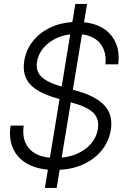

<svg xmlns="http://www.w3.org/2000/svg" viewBox="-20 -850 633 973"><path d="M207.5 102.5 222.7 9.8Q121.1 0.5 70.3 -59.1Q19.5 -118.7 33.7 -213.4H100.1Q90.3 -142.6 125.2 -100.1Q160.2 -57.6 232.9 -50.8L281.7 -348.1L270 -351.6Q171.4 -378.9 131.3 -424.3Q91.3 -469.7 103 -542Q112.3 -597.2 145.5 -639.9Q178.7 -682.6 230.5 -708.3Q282.2 -733.9 346.7 -738.3L361.8 -830.1H421.4L405.8 -737.3Q497.6 -727.5 543.9 -670.4Q590.3 -613.3 579.1 -523.9H514.2Q520.5 -587.9 489.3 -627.9Q458 -668 395.5 -675.8L349.1 -395L372.6 -388.7Q469.7 -360.8 511.7 -313Q553.7 -265.1 541.5 -190.9Q531.7 -133.8 496.8 -89.8Q461.9 -45.9 406.7 -19.5Q351.6 6.8 282.2 10.7L267.1 102.5ZM292.5 -51.3Q366.2 -58.6 416 -97.7Q465.8 -136.7 476.1 -196.3Q483.9 -245.1 455.3 -275.9Q426.8 -306.6 348.1 -329.1L338.9 -332ZM292.5 -411.1 335.9 -675.8Q270.5 -668 223.6 -629.9Q176.8 -591.8 167.5 -536.6Q160.2 -491.2 189 -461.9Q217.8 -432.6 292.5 -411.1Z"/></svg>

Font: Inter Display Light
Style: Italic
Weight: 300
Italic angle: -9.39999°
Designer: Rasmus Andersson
Foundry: rsms
Version: Version 4.000;git-a52131595